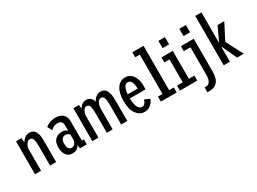

<svg xmlns="http://www.w3.org/2000/svg" viewBox="-44 -1539 3388 2527"><g transform="rotate(-30 1650.0 -275.0)"><path d="M67.5 0V-500H150.5L156.5 -434.5Q175 -467.5 204.8 -489.5Q234.5 -511.5 274 -511.5Q333.5 -511.5 361 -465.8Q388.5 -420 388.5 -335.5V0H296V-305Q296 -366 284.5 -400.2Q273 -434.5 238 -434.5Q208.5 -434.5 187.5 -405.5Q166.5 -376.5 159.5 -337V0Z M634.5 11Q577.5 11 543.2 -32.8Q509 -76.5 509 -151Q509 -232 549.2 -270.2Q589.5 -308.5 649 -308.5Q682.5 -308.5 704 -298Q725.5 -287.5 732 -280.5V-355.5Q732 -399.5 711.8 -417Q691.5 -434.5 654 -434.5Q629.5 -434.5 609 -425.5Q588.5 -416.5 574.5 -405.2Q560.5 -394 555 -388L517 -457Q525 -466 547.2 -479Q569.5 -492 601.5 -502Q633.5 -512 671 -512Q712 -512 746.5 -497.2Q781 -482.5 801.8 -450.5Q822.5 -418.5 822.5 -366V-76H854.5V0H750L743 -56Q740 -43.5 726.8 -27.8Q713.5 -12 690.2 -0.5Q667 11 634.5 11ZM664 -60Q686 -60 700.2 -73.5Q714.5 -87 722.2 -103Q730 -119 732 -126.5V-221.5Q725.5 -228.5 708.2 -239Q691 -249.5 669 -249.5Q638.5 -249.5 619.5 -227.5Q600.5 -205.5 600.5 -154.5Q600.5 -60 664 -60Z M938.5 0V-500H1024L1029 -443Q1048 -474 1075.2 -492.8Q1102.5 -511.5 1135.5 -511.5Q1215 -511.5 1237.5 -427.5Q1255.5 -464.5 1285.8 -488Q1316 -511.5 1355 -511.5Q1417 -511.5 1443.5 -462Q1470 -412.5 1470 -308.5V0H1377V-295Q1377 -371.5 1364.8 -404.2Q1352.5 -437 1319.5 -437Q1297.5 -437 1282 -420.2Q1266.5 -403.5 1258 -377Q1249.5 -350.5 1248 -321V0H1159V-295Q1159 -371.5 1147.2 -404.2Q1135.5 -437 1101.5 -437Q1070.5 -437 1053.5 -406Q1036.5 -375 1031.5 -335.5V0Z M1729.5 11Q1657 11 1607.5 -55Q1558 -121 1558 -250.5Q1558 -375 1605 -443.5Q1652 -512 1729.5 -512Q1779 -512 1814.2 -483.5Q1849.5 -455 1868.2 -405.8Q1887 -356.5 1887 -293.5Q1887 -274 1886 -261Q1885 -248 1884 -240H1648Q1649.5 -149.5 1671.5 -106Q1693.5 -62.5 1730.5 -62.5Q1755 -62.5 1769.8 -76.5Q1784.5 -90.5 1791.8 -108Q1799 -125.5 1801.5 -136L1878.5 -100.5Q1873.5 -83 1856 -56.5Q1838.5 -30 1807.2 -9.5Q1776 11 1729.5 11ZM1728 -439Q1660.5 -439 1650 -301.5H1801V-308.5Q1801 -340 1794 -370Q1787 -400 1771 -419.5Q1755 -439 1728 -439Z M1979.5 0V-76H2049V-674H1979.5V-750H2149.5V-76H2221V0Z M2351.5 -708.5H2450.5V-598H2351.5ZM2269 0V-76H2356V-424H2277.5V-500H2449.5V-76H2533V0Z M2669.5 -708.5H2769V-598H2669.5ZM2572 200V125.5H2592.5Q2635.5 125.5 2655 89.2Q2674.5 53 2674.5 -6.5V-424.5H2573V-500H2768V3Q2768 53.5 2754 98.5Q2740 143.5 2703.8 171.8Q2667.5 200 2600.5 200Z M2935.5 0V-750H3029.5V-293H3033.5L3130 -500H3232L3107 -257L3240 0H3138.5L3038 -217.5H3029.5V0Z"/></g></svg>

Font: Trispace Condensed
Style: Regular
Weight: 400
Width: 3
Designer: Tyler Finck
Foundry: Etcetera Type Company
Version: Version 1.210; ttfautohint (v1.8.3)